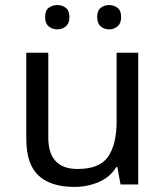

<svg xmlns="http://www.w3.org/2000/svg" viewBox="-20 -733 661 763"><path d="M443.4 -523.4H529.3V0H459L446.3 -69.3H442.4Q417 -28.3 371.8 -9.3Q326.7 9.8 275.9 9.8Q181.2 9.8 132.8 -35.6Q84.5 -81.1 84.5 -180.7V-523.4H171.9V-186.5Q171.9 -61.5 288.6 -61.5Q376 -61.5 409.7 -110.6Q443.4 -159.7 443.4 -251ZM159.2 -665Q159.2 -690.9 173.6 -701.9Q188 -712.9 208 -712.9Q227.1 -712.9 241.5 -701.9Q255.9 -690.9 255.9 -665Q255.9 -640.1 241.5 -628.2Q227.1 -616.2 208 -616.2Q188 -616.2 173.6 -628.2Q159.2 -640.1 159.2 -665ZM366.2 -665Q366.2 -690.9 380.4 -701.9Q394.5 -712.9 413.6 -712.9Q432.6 -712.9 447 -701.9Q461.4 -690.9 461.4 -665Q461.4 -640.1 447 -628.2Q432.6 -616.2 413.6 -616.2Q394.5 -616.2 380.4 -628.2Q366.2 -640.1 366.2 -665Z"/></svg>

Font: Lunasima
Style: Regular
Weight: 400
Designer: The DocRepair Project, Monotype Design Team
Foundry: Google
Version: Version 2.009